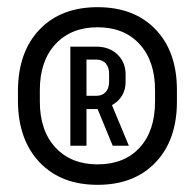

<svg xmlns="http://www.w3.org/2000/svg" viewBox="-20 -744 543 535"><path d="M473 -493V-461Q473 -354 413.5 -291.5Q354 -229 252 -229Q150 -229 90.5 -291.5Q31 -354 30 -461V-493Q31 -600 90.5 -662Q150 -724 252 -724Q354 -724 413.5 -662Q473 -600 473 -493ZM412 -461V-493Q412 -574 369 -621Q326 -668 252 -668Q178 -668 134.5 -621Q91 -574 91 -493V-461Q91 -380 134.5 -333Q178 -286 252 -286Q326 -286 369 -332.5Q412 -379 412 -461ZM330 -516Q330 -494 320 -477.5Q310 -461 292 -451L339 -338H294L252 -440H248H221V-338H176V-614H248Q284 -614 306.5 -593Q329 -572 330 -539ZM221 -578V-477H248Q265 -477 274.5 -487.5Q284 -498 284 -516V-538Q284 -557 274.5 -567.5Q265 -578 248 -578Z"/></svg>

Font: Akshar Medium
Style: Regular
Weight: 500
Designer: Tall Chai
Foundry: Tall Chai
Version: Version 1.000